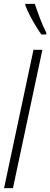

<svg xmlns="http://www.w3.org/2000/svg" viewBox="-20 -971 259 991"><path d="M1 0 152.8 -713.9H198.7L46.9 0ZM193.4 -793Q180.2 -811.5 164.3 -837.6Q148.4 -863.8 134 -891.6Q119.6 -919.4 110.8 -943.4V-951.2H159.7Q172.9 -911.6 186.8 -875Q200.7 -838.4 219.2 -801.8L218.8 -793Z"/></svg>

Font: Open Sans Condensed Light
Style: Italic
Weight: 300
Width: 3
Italic angle: -12°
Designer: Monotype Design Team
Foundry: Monotype Imaging Inc.
Version: Version 3.000; ttfautohint (v1.8.4)